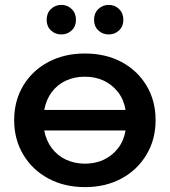

<svg xmlns="http://www.w3.org/2000/svg" viewBox="-20 -759 695 786"><path d="M327 -540Q412 -540 477 -505.5Q542 -471 579.5 -409Q617 -347 617 -267Q617 -188 579.5 -125.5Q542 -63 477 -28Q412 7 328 7Q244 7 178.5 -28Q113 -63 75.5 -125.5Q38 -188 38 -267Q38 -347 75.5 -409Q113 -471 178.5 -505.5Q244 -540 327 -540ZM327 -445Q284 -445 249 -428.5Q214 -412 191.5 -381.5Q169 -351 161 -309H494Q487 -351 463.5 -381.5Q440 -412 405.5 -428.5Q371 -445 327 -445ZM328 -89Q371 -89 405.5 -105.5Q440 -122 463.5 -152.5Q487 -183 494 -225H161Q169 -183 192 -152.5Q215 -122 250 -105.5Q285 -89 328 -89ZM425 -618Q400 -618 382.5 -634.5Q365 -651 365 -678Q365 -705 382.5 -722Q400 -739 425 -739Q450 -739 467.5 -722Q485 -705 485 -678Q485 -651 467.5 -634.5Q450 -618 425 -618ZM231 -618Q206 -618 188.5 -634.5Q171 -651 171 -678Q171 -705 188.5 -722Q206 -739 231 -739Q256 -739 273.5 -722Q291 -705 291 -678Q291 -651 273.5 -634.5Q256 -618 231 -618Z"/></svg>

Font: MOST Montserrat SemiBold
Style: Regular
Weight: 600
Designer: Julieta Ulanovsky
Foundry: Julieta Ulanovsky
Version: Version 8.000;March 11, 2024;FontCreator 15.0.0.2926 64-bit